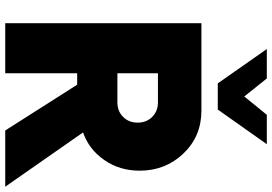

<svg xmlns="http://www.w3.org/2000/svg" viewBox="-173 -867 1040 734"><g transform="rotate(90 347.0 -500.0)"><path d="M398.8 -812.5H298.8L167.5 -1000H280L348.8 -913.8L418.8 -1000H531.2ZM486.2 -297.5 693.8 0H478.8L303.8 -275H260V0H68.8V-750H402.5Q501.2 -750 566.9 -681.2Q632.5 -612.5 632.5 -513.8Q632.5 -437.5 591.9 -378.8Q551.2 -320 486.2 -297.5ZM371.2 -428.8Q405 -428.8 426.9 -450.6Q448.8 -472.5 448.8 -506.2Q448.8 -540 426.9 -561.9Q405 -583.8 371.2 -583.8H260V-428.8Z"/></g></svg>

Font: Now Alt Black
Style: Regular
Weight: 900
Designer: Alfredo Marco Pradil
Foundry: Alfredo Marco Pradil
Version: Version 1.002;PS 001.002;hotconv 1.0.88;makeotf.lib2.5.64775